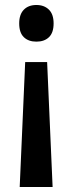

<svg xmlns="http://www.w3.org/2000/svg" viewBox="-20 -567 291 770"><path d="M126 -400Q94 -400 75.5 -418Q57 -436 57 -473Q57 -509 75.5 -528Q94 -547 126 -547Q157 -547 176 -528.5Q195 -510 195 -473Q195 -436 176.5 -418Q158 -400 126 -400ZM169 -318 191 183H59L81 -318Z"/></svg>

Font: Noto Sans Display Medium Narrow
Style: Regular
Weight: 500
Width: 4
Designer: Monotype Design team
Foundry: Monotype Imaging Inc.
Version: Version 1.000